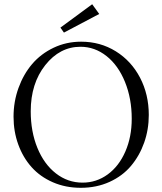

<svg xmlns="http://www.w3.org/2000/svg" viewBox="-20 -873 766 906"><path d="M281.7 -719.2 265.1 -742.7 415 -853 448.2 -807.1ZM361.3 13.2Q289.6 13.2 229.5 -12.9Q169.4 -39.1 128.9 -84.5Q88.4 -129.9 66.2 -191.2Q43.9 -252.4 43.9 -322.3Q43.9 -393.6 67.4 -458.3Q90.8 -522.9 131.8 -571Q172.9 -619.1 232.9 -647.7Q293 -676.3 362.8 -676.3Q453.1 -676.3 526.4 -630.9Q599.6 -585.4 640.9 -506.3Q682.1 -427.2 682.1 -330.6Q682.1 -261.7 660.2 -199.7Q638.2 -137.7 598.1 -90.1Q558.1 -42.5 496.8 -14.6Q435.5 13.2 361.3 13.2ZM369.6 -11.2Q435.1 -11.2 488.3 -50Q541.5 -88.9 571.5 -158Q601.6 -227.1 601.6 -312.5Q601.6 -408.2 569.8 -486.3Q538.1 -564.5 482.7 -608.4Q427.2 -652.3 359.9 -652.3Q262.2 -652.3 193.6 -565.7Q125 -479 125 -347.7Q125 -252 156.5 -175Q188 -98.1 243.9 -54.7Q299.8 -11.2 369.6 -11.2Z"/></svg>

Font: Elstob Light
Style: Regular
Weight: 300
Designer: Peter S. Baker
Version: Version 1.015